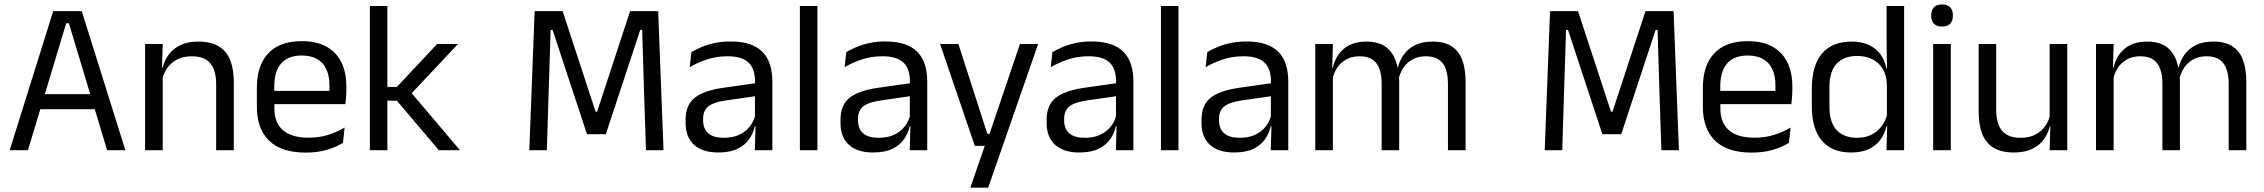

<svg xmlns="http://www.w3.org/2000/svg" viewBox="-20 -690 10398 882"><path d="M108.5 0H24.5L224.5 -639H355.5L556 0H472L296.5 -583H284ZM435.5 -188.5H144.5V-257.5H435.5Z M1054 0H973V-303.5Q973 -343 962.2 -371.5Q951.5 -400 927.2 -415.8Q903 -431.5 861 -431.5Q822.5 -431.5 794.2 -417Q766 -402.5 748.5 -377.8Q731 -353 724 -321.5L709.5 -379H727Q735 -412 755 -439.2Q775 -466.5 808.8 -482.8Q842.5 -499 891.5 -499Q949.5 -499 985.2 -477Q1021 -455 1037.5 -413.8Q1054 -372.5 1054 -312.5ZM727.5 0H646.5V-488H727.5L724 -371L727.5 -366.5Z M1384.5 11Q1273 11 1216.5 -43.5Q1160 -98 1160 -199.5V-286.5Q1160 -389.5 1212.5 -445.2Q1265 -501 1366 -501Q1434 -501 1479.5 -475.8Q1525 -450.5 1548 -404Q1571 -357.5 1571 -293V-275Q1571 -259 1569.8 -243Q1568.5 -227 1566.5 -211.5H1492Q1493 -235.5 1493.2 -257Q1493.5 -278.5 1493.5 -296.5Q1493.5 -341 1479.2 -371.8Q1465 -402.5 1436.8 -418.8Q1408.5 -435 1366 -435Q1303 -435 1271.5 -398.5Q1240 -362 1240 -294V-247.5L1240.5 -237.5V-191Q1240.5 -160.5 1249.5 -136Q1258.5 -111.5 1277.8 -93.8Q1297 -76 1326.8 -66.8Q1356.5 -57.5 1397.5 -57.5Q1445 -57.5 1486 -70Q1527 -82.5 1563 -104L1555.5 -34Q1523 -13.5 1480 -1.2Q1437 11 1384.5 11ZM1549.5 -211.5H1202.5V-272.5H1549.5Z M2093 0H1996L1803 -227.5H1751.5V-290.5H1803L1988 -488H2084L1862.5 -252.5V-272ZM1759.5 0H1679V-662.5H1759.5Z M2492 0H2411.5L2436 -639H2564.5L2716 -177H2723L2874.5 -639H3003.5L3028 0H2947.5L2938.5 -269.5L2930 -552.5H2921L2763 -73.5H2676.5L2518.5 -552.5H2509.5L2500.5 -269Z M3528 0H3447.5L3451 -118.5L3448 -131V-286.5L3448.5 -315Q3448.5 -374.5 3418.2 -403Q3388 -431.5 3322.5 -431.5Q3270 -431.5 3226.2 -416.5Q3182.5 -401.5 3148.5 -381.5L3156 -450.5Q3175 -462 3201.2 -473.2Q3227.5 -484.5 3261.2 -492Q3295 -499.5 3335.5 -499.5Q3388 -499.5 3424.8 -486.8Q3461.5 -474 3484.2 -450Q3507 -426 3517.5 -392Q3528 -358 3528 -316ZM3279.5 10.5Q3207 10.5 3168.2 -24.8Q3129.5 -60 3129.5 -125.5V-140Q3129.5 -207.5 3171.2 -240.8Q3213 -274 3304 -287L3458.5 -309L3463 -250L3314 -228.5Q3258 -220.5 3234 -201.2Q3210 -182 3210 -144.5V-136.5Q3210 -98 3233.8 -77.5Q3257.5 -57 3305 -57Q3347 -57 3377 -71.5Q3407 -86 3425.5 -110.5Q3444 -135 3450.5 -165L3463 -110H3447.5Q3440.5 -78 3421.2 -50.5Q3402 -23 3367.5 -6.2Q3333 10.5 3279.5 10.5Z M3735 0H3654.5V-662.5H3735Z M4239.5 0H4159L4162.5 -118.5L4159.5 -131V-286.5L4160 -315Q4160 -374.5 4129.8 -403Q4099.5 -431.5 4034 -431.5Q3981.5 -431.5 3937.8 -416.5Q3894 -401.5 3860 -381.5L3867.5 -450.5Q3886.5 -462 3912.8 -473.2Q3939 -484.5 3972.8 -492Q4006.5 -499.5 4047 -499.5Q4099.5 -499.5 4136.2 -486.8Q4173 -474 4195.8 -450Q4218.5 -426 4229 -392Q4239.5 -358 4239.5 -316ZM3991 10.5Q3918.5 10.5 3879.8 -24.8Q3841 -60 3841 -125.5V-140Q3841 -207.5 3882.8 -240.8Q3924.5 -274 4015.5 -287L4170 -309L4174.5 -250L4025.5 -228.5Q3969.5 -220.5 3945.5 -201.2Q3921.5 -182 3921.5 -144.5V-136.5Q3921.5 -98 3945.2 -77.5Q3969 -57 4016.5 -57Q4058.5 -57 4088.5 -71.5Q4118.5 -86 4137 -110.5Q4155.5 -135 4162 -165L4174.5 -110H4159Q4152 -78 4132.8 -50.5Q4113.5 -23 4079 -6.2Q4044.5 10.5 3991 10.5Z M4515.5 -75.5H4562L4519.5 -57L4665.5 -488H4749L4519.5 172H4437.5L4514.5 -51L4550 -20H4458L4298.5 -488H4382.5Z M5186.5 0H5106L5109.5 -118.5L5106.5 -131V-286.5L5107 -315Q5107 -374.5 5076.8 -403Q5046.5 -431.5 4981 -431.5Q4928.5 -431.5 4884.8 -416.5Q4841 -401.5 4807 -381.5L4814.5 -450.5Q4833.5 -462 4859.8 -473.2Q4886 -484.5 4919.8 -492Q4953.5 -499.5 4994 -499.5Q5046.5 -499.5 5083.2 -486.8Q5120 -474 5142.8 -450Q5165.5 -426 5176 -392Q5186.5 -358 5186.5 -316ZM4938 10.5Q4865.5 10.5 4826.8 -24.8Q4788 -60 4788 -125.5V-140Q4788 -207.5 4829.8 -240.8Q4871.5 -274 4962.5 -287L5117 -309L5121.5 -250L4972.5 -228.5Q4916.5 -220.5 4892.5 -201.2Q4868.5 -182 4868.5 -144.5V-136.5Q4868.5 -98 4892.2 -77.5Q4916 -57 4963.5 -57Q5005.5 -57 5035.5 -71.5Q5065.5 -86 5084 -110.5Q5102.5 -135 5109 -165L5121.5 -110H5106Q5099 -78 5079.8 -50.5Q5060.5 -23 5026 -6.2Q4991.5 10.5 4938 10.5Z M5393.5 0H5313V-662.5H5393.5Z M5898 0H5817.5L5821 -118.5L5818 -131V-286.5L5818.5 -315Q5818.5 -374.5 5788.2 -403Q5758 -431.5 5692.5 -431.5Q5640 -431.5 5596.2 -416.5Q5552.5 -401.5 5518.5 -381.5L5526 -450.5Q5545 -462 5571.2 -473.2Q5597.5 -484.5 5631.2 -492Q5665 -499.5 5705.5 -499.5Q5758 -499.5 5794.8 -486.8Q5831.5 -474 5854.2 -450Q5877 -426 5887.5 -392Q5898 -358 5898 -316ZM5649.5 10.5Q5577 10.5 5538.2 -24.8Q5499.5 -60 5499.5 -125.5V-140Q5499.5 -207.5 5541.2 -240.8Q5583 -274 5674 -287L5828.5 -309L5833 -250L5684 -228.5Q5628 -220.5 5604 -201.2Q5580 -182 5580 -144.5V-136.5Q5580 -98 5603.8 -77.5Q5627.5 -57 5675 -57Q5717 -57 5747 -71.5Q5777 -86 5795.5 -110.5Q5814 -135 5820.5 -165L5833 -110H5817.5Q5810.5 -78 5791.2 -50.5Q5772 -23 5737.5 -6.2Q5703 10.5 5649.5 10.5Z M6712.5 0H6631.5V-305.5Q6631.5 -344 6621.8 -372.2Q6612 -400.5 6589.8 -416Q6567.5 -431.5 6530 -431.5Q6494.5 -431.5 6468.5 -417Q6442.5 -402.5 6426.5 -378.2Q6410.5 -354 6404 -323L6391.5 -380.5H6401.5Q6409.5 -412 6428.5 -439Q6447.5 -466 6480 -482.5Q6512.5 -499 6560.5 -499Q6615 -499 6648.2 -477.5Q6681.5 -456 6697 -414.8Q6712.5 -373.5 6712.5 -314.5ZM6103 0H6022V-488H6103L6099.5 -371L6103 -366ZM6407.5 0H6327V-305.5Q6327 -344 6317.2 -372.2Q6307.5 -400.5 6285.5 -416Q6263.5 -431.5 6226 -431.5Q6190 -431.5 6164 -417Q6138 -402.5 6122 -377.8Q6106 -353 6099.5 -321.5L6084.5 -379H6102.5Q6110 -412 6128.5 -439.2Q6147 -466.5 6178.8 -482.8Q6210.5 -499 6256 -499Q6323.5 -499 6358.8 -464Q6394 -429 6403 -362Q6405.5 -352 6406.5 -340.2Q6407.5 -328.5 6407.5 -317Z M7156.5 0H7076L7100.5 -639H7229L7380.5 -177H7387.5L7539 -639H7668L7692.5 0H7612L7603 -269.5L7594.5 -552.5H7585.5L7427.5 -73.5H7341L7183 -552.5H7174L7165 -269Z M8027 11Q7915.5 11 7859 -43.5Q7802.5 -98 7802.5 -199.5V-286.5Q7802.5 -389.5 7855 -445.2Q7907.5 -501 8008.5 -501Q8076.5 -501 8122 -475.8Q8167.5 -450.5 8190.5 -404Q8213.5 -357.5 8213.5 -293V-275Q8213.5 -259 8212.2 -243Q8211 -227 8209 -211.5H8134.5Q8135.5 -235.5 8135.8 -257Q8136 -278.5 8136 -296.5Q8136 -341 8121.8 -371.8Q8107.5 -402.5 8079.2 -418.8Q8051 -435 8008.5 -435Q7945.5 -435 7914 -398.5Q7882.5 -362 7882.5 -294V-247.5L7883 -237.5V-191Q7883 -160.5 7892 -136Q7901 -111.5 7920.2 -93.8Q7939.5 -76 7969.2 -66.8Q7999 -57.5 8040 -57.5Q8087.5 -57.5 8128.5 -70Q8169.5 -82.5 8205.5 -104L8198 -34Q8165.5 -13.5 8122.5 -1.2Q8079.5 11 8027 11ZM8192 -211.5H7845V-272.5H8192Z M8483 10.5Q8395 10.5 8349 -44Q8303 -98.5 8303 -203V-283.5Q8303 -388.5 8349.5 -443.8Q8396 -499 8486.5 -499Q8531.5 -499 8564.5 -483.8Q8597.5 -468.5 8618 -441Q8638.5 -413.5 8645.5 -376H8672L8648 -301.5Q8646.5 -344.5 8628.8 -373.8Q8611 -403 8580.8 -418Q8550.5 -433 8511.5 -433Q8449.5 -433 8416.8 -397Q8384 -361 8384 -291V-198Q8384 -129 8416.8 -93Q8449.5 -57 8511.5 -57Q8548.5 -57 8577 -71.2Q8605.5 -85.5 8624.2 -110.8Q8643 -136 8650 -168L8670 -110H8646Q8639 -77 8619.2 -49.5Q8599.5 -22 8566.2 -5.8Q8533 10.5 8483 10.5ZM8727 0H8646L8649.5 -118L8648 -144V-348L8648.5 -365L8646.5 -503.5V-662.5H8727Z M8941.5 0H8860.5V-488H8941.5ZM8901 -568Q8876 -568 8863.8 -581.2Q8851.5 -594.5 8851.5 -617.5V-620Q8851.5 -643.5 8863.8 -656.5Q8876 -669.5 8901 -669.5Q8926 -669.5 8938.5 -656.5Q8951 -643.5 8951 -620V-617.5Q8951 -594 8938.5 -581Q8926 -568 8901 -568Z M9069.5 -488H9150V-184.5Q9150 -146 9160.8 -117.2Q9171.5 -88.5 9196 -72.8Q9220.5 -57 9262 -57Q9301 -57 9329 -71.2Q9357 -85.5 9374.8 -110.5Q9392.5 -135.5 9399 -167L9413.5 -109.5H9396Q9388.5 -76.5 9368.5 -49.2Q9348.5 -22 9314.8 -5.8Q9281 10.5 9231.5 10.5Q9174 10.5 9138.2 -11.2Q9102.5 -33 9086 -74.8Q9069.5 -116.5 9069.5 -175.5ZM9395.5 -488H9476.5V0H9395.5L9399 -117L9395.5 -122Z M10299 0H10218V-305.5Q10218 -344 10208.2 -372.2Q10198.5 -400.5 10176.2 -416Q10154 -431.5 10116.5 -431.5Q10081 -431.5 10055 -417Q10029 -402.5 10013 -378.2Q9997 -354 9990.5 -323L9978 -380.5H9988Q9996 -412 10015 -439Q10034 -466 10066.5 -482.5Q10099 -499 10147 -499Q10201.5 -499 10234.8 -477.5Q10268 -456 10283.5 -414.8Q10299 -373.5 10299 -314.5ZM9689.5 0H9608.5V-488H9689.5L9686 -371L9689.5 -366ZM9994 0H9913.5V-305.5Q9913.5 -344 9903.8 -372.2Q9894 -400.5 9872 -416Q9850 -431.5 9812.5 -431.5Q9776.5 -431.5 9750.5 -417Q9724.5 -402.5 9708.5 -377.8Q9692.5 -353 9686 -321.5L9671 -379H9689Q9696.5 -412 9715 -439.2Q9733.5 -466.5 9765.2 -482.8Q9797 -499 9842.5 -499Q9910 -499 9945.2 -464Q9980.5 -429 9989.5 -362Q9992 -352 9993 -340.2Q9994 -328.5 9994 -317Z"/></svg>

Font: Anek Malayalam Medium
Style: Regular
Weight: 400
Version: Version 1.003